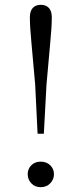

<svg xmlns="http://www.w3.org/2000/svg" viewBox="-20 -765 338 797"><path d="M149 12Q125 12 110 -4Q95 -20 95 -42Q95 -64 110 -79Q125 -94 149 -94Q173 -94 188.5 -79Q204 -64 204 -42Q204 -20 188.5 -4Q173 12 149 12ZM149 -745Q171 -745 183 -732Q195 -719 195 -693Q195 -653 188.5 -587Q182 -521 173 -414L162 -210H136L126 -414Q117 -521 110.5 -587Q104 -653 104 -693Q104 -719 116 -732Q128 -745 149 -745Z"/></svg>

Font: Noto Serif KR ExtraLight Light
Style: Regular
Weight: 300
Version: Version 2.003-H1;hotconv 1.1.1;makeotfexe 2.6.0